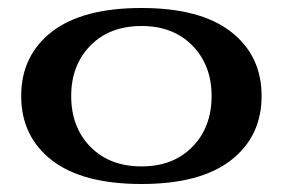

<svg xmlns="http://www.w3.org/2000/svg" viewBox="-20 -450 708 480"><path d="M33 -210Q33 -311 109.5 -370.5Q186 -430 334 -430Q481 -430 557.5 -370.5Q634 -311 634 -210Q634 -109 557.5 -49.5Q481 10 334 10Q186 10 109.5 -49.5Q33 -109 33 -210ZM509 -210Q509 -287 461 -336Q413 -385 334 -385Q254 -385 206 -336Q158 -287 158 -210Q158 -132 206 -83Q254 -34 334 -34Q413 -34 461 -83Q509 -132 509 -210Z"/></svg>

Font: Trirong SemiBold
Style: Regular
Weight: 600
Designer: Katatrad Team
Foundry: CadsonDemak
Version: Version 1.001